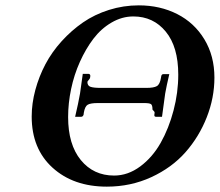

<svg xmlns="http://www.w3.org/2000/svg" viewBox="-20 -678 813 710"><path d="M522 -353Q548.8 -353 560.1 -359.6Q571.3 -366.2 575.2 -390.1L576.2 -396Q577.6 -403.8 584 -403.8H606Q595.7 -359.9 590.8 -332L579.1 -246.1H557.1Q549.8 -246.1 550.8 -253.9L551.8 -261.2Q552.2 -264.2 548.1 -268.1Q543.9 -272 543.9 -272.9Q543.9 -289.1 538.3 -293Q532.7 -296.9 513.2 -296.9H341.8Q314.9 -296.9 304.4 -290.8Q293.9 -284.7 290 -261.2L289.1 -253.9Q286.6 -246.1 279.8 -246.1H257.8Q270 -297.9 275.9 -332L286.1 -404.8H308.1Q314 -403.8 314 -397L313 -390.1Q312.5 -387.2 307.9 -382.1Q303.2 -377 303.2 -375Q303.2 -360.8 314.9 -356.9Q326.7 -353 352.1 -353ZM473.1 -617.2Q431.2 -617.2 392.6 -594.7Q354 -572.3 325.4 -534.7Q296.9 -497.1 275.4 -449.2Q253.9 -401.4 242.9 -348.6Q231.9 -295.9 231.9 -245.1Q231.9 -143.6 278.8 -86.2Q325.7 -28.8 401.9 -28.8Q453.1 -28.8 498.5 -62.5Q543.9 -96.2 574.2 -149.9Q604.5 -203.6 621.8 -269.8Q639.2 -335.9 639.2 -401.9Q639.2 -504.9 593 -561Q546.9 -617.2 473.1 -617.2ZM375 12.2Q251.5 12.2 174.3 -57.9Q97.2 -127.9 97.2 -247.1Q97.2 -295.4 110.6 -345.2Q124 -395 147.9 -440.4Q171.9 -485.8 208 -525.6Q244.1 -565.4 286.9 -595Q329.6 -624.5 383.1 -641.4Q436.5 -658.2 493.2 -658.2Q571.8 -658.2 635.3 -626Q698.7 -593.8 735.8 -532.5Q772.9 -471.2 772.9 -391.1Q772.9 -316.4 744.6 -244.4Q716.3 -172.4 666 -115.2Q615.7 -58.1 539.6 -22.9Q463.4 12.2 375 12.2Z"/></svg>

Font: Linux Libertine G
Style: Bold Italic
Weight: 700
Italic angle: -11.5°
Designer: Philipp H. Poll
Foundry: Philipp H. Poll
Version: Version 4.1.0